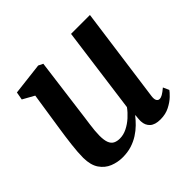

<svg xmlns="http://www.w3.org/2000/svg" viewBox="-144 -719 884 884"><g transform="rotate(-45 298.0 -277.0)"><path d="M185.5 10Q153 10 123.2 -2Q93.5 -14 74.5 -41.8Q55.5 -69.5 55 -117Q55 -134.5 56.5 -155.5Q58 -176.5 60.8 -199.8Q63.5 -223 66.8 -246.8Q70 -270.5 73.5 -292.5L101.5 -476L45 -507.5L52 -546L209 -564.5L231.5 -553.5L197 -289Q194.5 -268 191.5 -246.5Q188.5 -225 185.8 -205.2Q183 -185.5 181.5 -167.8Q180 -150 180 -136Q180 -107 186.5 -90.5Q193 -74 206 -67.2Q219 -60.5 237.5 -60.5Q261 -60.5 284.2 -72Q307.5 -83.5 327.8 -101.8Q348 -120 362.5 -140L419 -560.5H542L478.5 -96.5Q476 -77.5 481 -68.8Q486 -60 495.5 -60Q504.5 -60 515 -66Q525.5 -72 543.5 -87L556.5 -58Q551.5 -50 534.8 -33.8Q518 -17.5 491.8 -4Q465.5 9.5 432 9.5Q397 9.5 379.8 -6.2Q362.5 -22 361.5 -48.5Q361.5 -51 361.5 -55.2Q361.5 -59.5 362 -64.8Q362.5 -70 363 -75.5Q363.5 -81 364 -85.5L362.5 -86.5Q349 -69 331.5 -51.8Q314 -34.5 292 -20.5Q270 -6.5 243.8 1.8Q217.5 10 185.5 10Z"/></g></svg>

Font: Merriweather 24pt SemiBold
Style: Italic
Weight: 600
Italic angle: -7.8°
Version: Version 2.101